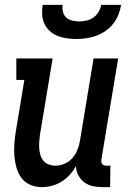

<svg xmlns="http://www.w3.org/2000/svg" viewBox="-20 -760 540 788"><path d="M152 8Q126 8 104 -1.5Q82 -11 68 -30Q54 -49 47.5 -72.5Q41 -96 39 -120.5Q37 -145 39 -170.5Q41 -196 45 -221L80 -432H47V-520H196L144 -207Q142 -193 141 -178.5Q140 -164 141 -150.5Q142 -137 146 -123.5Q150 -110 158.5 -100Q167 -90 180 -85Q193 -80 207 -80Q226 -80 245 -88Q264 -96 277 -111Q290 -126 297.5 -144.5Q305 -163 308 -181L364 -520H465L396 -105Q395 -100 396 -95Q397 -90 399.5 -86.5Q402 -83 407 -81.5Q412 -80 417 -80H433L432 8H402Q381 8 361.5 4Q342 0 326.5 -11.5Q311 -23 301.5 -40.5Q292 -58 292 -79Q282 -60 266.5 -43Q251 -26 232.5 -14.5Q214 -3 193 2.5Q172 8 152 8ZM293 -600Q273 -600 253 -603Q233 -606 215.5 -613Q198 -620 184 -633Q170 -646 162 -663Q154 -680 153 -700Q152 -720 155 -740H237Q235 -725 238.5 -711Q242 -697 252 -688Q262 -679 276 -675.5Q290 -672 305 -672Q320 -672 335 -675.5Q350 -679 363 -688Q376 -697 384.5 -711Q393 -725 395 -740H477Q474 -720 466 -700Q458 -680 445 -663Q432 -646 413 -633Q394 -620 374.5 -613Q355 -606 334 -603Q313 -600 293 -600Z"/></svg>

Font: Iosevka Curly Slab Semibold
Style: Italic
Weight: 600
Italic angle: -9°
Monospace: yes
Designer: Belleve Invis
Foundry: Belleve Invis
Version: Version 22.1.2; ttfautohint (v1.8.4)